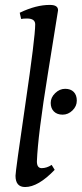

<svg xmlns="http://www.w3.org/2000/svg" viewBox="-20 -750 332 780"><path d="M199 -297.1Q186 -310.1 186 -332Q186 -354 204.1 -371.6Q222.2 -389.2 244.6 -389.2Q267.1 -389.2 279.5 -376.5Q292 -363.8 292 -341.1Q292 -318.4 274.4 -301.3Q256.8 -284.2 234.4 -284.2Q211.9 -284.2 199 -297.1ZM123 -650.9Q123 -674.8 89.8 -674.8Q74.7 -674.8 65.9 -672.9L60.1 -698.2Q127 -730.5 183.1 -730Q216.3 -730 215.8 -708Q215.8 -705.1 174.8 -452.6Q133.8 -200.2 129.9 -94.2Q129.9 -67.4 148.9 -66.9Q169.9 -66.9 189.9 -80.1L202.1 -60.1Q135.3 9.8 82 9.8Q43 9.8 43 -36.1Q43 -54.2 83 -326.7Q123 -599.1 123 -650.9Z"/></svg>

Font: Unna-Italic
Style: Italic
Weight: 400
Italic angle: -8°
Designer: Jorge de Buen U.
Foundry: Omnibus-Type
Version: Version 2.006;PS 002.006;hotconv 1.0.70;makeotf.lib2.5.58329